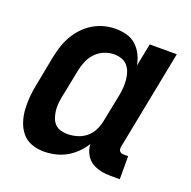

<svg xmlns="http://www.w3.org/2000/svg" viewBox="-104 -645 758 760"><g transform="rotate(20 275.0 -265.0)"><path d="M157 12Q129 12 104.5 3Q80 -6 64 -25.5Q48 -45 40 -70Q32 -95 30.5 -122Q29 -149 31.5 -176.5Q34 -204 40 -231L63 -351Q68 -375 75.5 -398.5Q83 -422 95.5 -444Q108 -466 126 -485Q144 -504 166 -517Q188 -530 212 -536Q236 -542 259 -542Q284 -542 307 -535.5Q330 -529 346.5 -513.5Q363 -498 373 -477.5Q383 -457 387 -434L406 -530H520L438 -111Q437 -106 437.5 -101Q438 -96 441 -92Q444 -88 449 -86.5Q454 -85 459 -85H477V12H440Q417 12 396 7.5Q375 3 358 -8Q341 -19 331 -38Q321 -57 320 -79Q307 -58 288.5 -40Q270 -22 249 -10.5Q228 1 204 6.5Q180 12 157 12ZM221 -85Q241 -85 261.5 -91Q282 -97 298.5 -110.5Q315 -124 324.5 -143Q334 -162 338 -182L362 -302Q365 -318 366 -334.5Q367 -351 365.5 -367Q364 -383 359 -397.5Q354 -412 344 -423.5Q334 -435 319 -440Q304 -445 288 -445Q267 -445 246 -436.5Q225 -428 209.5 -411Q194 -394 186 -374Q178 -354 174 -333L150 -213Q147 -198 146 -183Q145 -168 147 -153.5Q149 -139 154 -125.5Q159 -112 168.5 -102.5Q178 -93 192 -89Q206 -85 221 -85Z"/></g></svg>

Font: Lode
Style: Bold Italic
Weight: 700
Italic angle: -11°
Monospace: yes
Designer: Belleve Invis
Foundry: Belleve Invis
Version: Version 29.2.0; ttfautohint (v1.8.3)